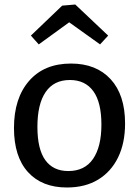

<svg xmlns="http://www.w3.org/2000/svg" viewBox="-20 -822 616 852"><path d="M295 -540Q407 -540 471 -470.5Q535 -401 535 -274Q535 -187 504 -123.5Q473 -60 415.5 -25Q358 10 277 10Q166 10 104 -58.5Q42 -127 42 -254Q42 -386 109 -463Q176 -540 295 -540ZM290 -467Q219 -467 182.5 -413.5Q146 -360 146 -259Q146 -160 181 -111.5Q216 -63 283 -63Q356 -63 393 -117Q430 -171 430 -269Q430 -368 394 -417.5Q358 -467 290 -467ZM152 -625 117 -664 256 -797 314 -802 460 -664 424 -625 287 -723Z"/></svg>

Font: Bitter Medium
Style: Regular
Weight: 500
Designer: Sol Matas, and Bitter project Authors
Foundry: Sol Matas
Version: Version 2.001